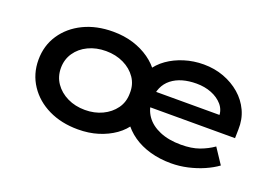

<svg xmlns="http://www.w3.org/2000/svg" viewBox="-80 -771 1462 1012"><g transform="rotate(20 650.5 -264.5)"><path d="M409 10Q316 10 244 -25Q172 -60 130.5 -122.5Q89 -185 89 -264Q89 -344 130.5 -406Q172 -468 244 -503Q316 -538 409 -538Q471 -538 522.5 -522Q574 -506 615 -477Q656 -448 682 -409L651 -408Q677 -450 717.5 -478.5Q758 -507 809.5 -523Q861 -539 917 -539Q978 -539 1030.5 -519.5Q1083 -500 1123 -465.5Q1163 -431 1185 -383.5Q1207 -336 1205 -279L1204 -230H710V-317H1130L1086 -280V-306Q1086 -346 1062 -373.5Q1038 -401 1000 -416Q962 -431 916 -431Q873 -431 838 -421Q803 -411 777 -390.5Q751 -370 737.5 -339.5Q724 -309 724 -269Q724 -219 750.5 -181Q777 -143 827.5 -121.5Q878 -100 947 -100Q1007 -100 1049.5 -115.5Q1092 -131 1126 -155L1183 -69Q1153 -47 1112 -29Q1071 -11 1024.5 -0.5Q978 10 931 10Q868 10 813.5 -5.5Q759 -21 717.5 -50Q676 -79 649 -119L679 -120Q654 -79 613.5 -50.5Q573 -22 521.5 -6Q470 10 409 10ZM409 -99Q462 -99 505.5 -119.5Q549 -140 575.5 -176.5Q602 -213 602 -262Q604 -311 578.5 -348.5Q553 -386 508.5 -407.5Q464 -429 409 -429Q354 -429 310 -408Q266 -387 240.5 -349.5Q215 -312 215 -264Q215 -216 240.5 -179Q266 -142 310 -120.5Q354 -99 409 -99Z"/></g></svg>

Font: Lexend Giga Medium
Style: Regular
Weight: 500
Designer: Bonnie Shaver-Troup, Thomas Jockin
Foundry: Lexend
Version: Version 1.007